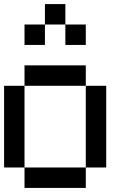

<svg xmlns="http://www.w3.org/2000/svg" viewBox="-20 -920 640 940"><path d="M0 -100V-500H100V-100ZM100 -100H400V0H100ZM100 -500V-600H400V-500ZM100 -700V-800H200V-700ZM200 -800V-900H300V-800ZM300 -700V-800H400V-700ZM400 -100V-500H500V-100Z"/></svg>

Font: Galmuri9 Regular
Style: Regular
Weight: 400
Designer: Lee Minseo (quiple)
Version: Version 2.399;hotconv 1.1.1;makeotfexe 2.6.0 DEVELOPMENT